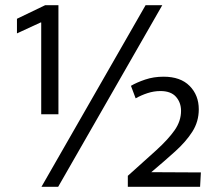

<svg xmlns="http://www.w3.org/2000/svg" viewBox="-20 -716 825 736"><path d="M138 -630H136L45 -588V-644L153 -696H204V-278H138ZM602 -696 203 0H139L538 -696ZM470 -42Q534 -99 579.5 -140.5Q625 -182 649.5 -217Q674 -252 674 -291Q674 -323 654.5 -345Q635 -367 595 -367Q570 -367 545.5 -359Q521 -351 500 -339L482 -387Q504 -400 536.5 -411Q569 -422 607 -422Q672 -422 707 -386.5Q742 -351 742 -297Q742 -250 717.5 -211.5Q693 -173 652 -136Q611 -99 560 -56L750 -55L747 0H470Z"/></svg>

Font: Murecho
Style: Regular
Weight: 400
Designer: Neil Summerour
Foundry: Positype
Version: Version 1.010; ttfautohint (v1.8.3)